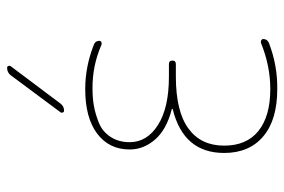

<svg xmlns="http://www.w3.org/2000/svg" viewBox="-150 -640 800 540"><g transform="rotate(-90 250.0 -370.0)"><path d="M212.9 -284.2Q213.9 -284.2 213.9 -285.2Q213.9 -287.1 211.9 -287.1Q155.3 -301.8 127.4 -334Q99.6 -366.2 99.6 -405.3Q99.6 -462.9 144 -496.6Q188.5 -530.3 269.5 -530.3Q333 -530.3 394.5 -505.9Q404.3 -502.9 405.3 -491.2Q405.3 -487.3 402.3 -485.4Q399.4 -483.4 394.5 -484.4Q335 -510.7 269.5 -509.8Q244.1 -509.8 222.2 -505.9Q200.2 -502 175.3 -492.2Q150.4 -482.4 135.3 -459.5Q120.1 -436.5 120.1 -405.3Q120.1 -356.4 168.5 -325.7Q216.8 -294.9 304.7 -294.9H339.8Q349.6 -294.9 349.6 -285.2Q349.6 -275.4 339.8 -275.4H304.7Q207 -275.4 158.7 -240.2Q110.4 -205.1 110.4 -139.6Q110.4 -76.2 151.9 -43Q193.4 -9.8 269.5 -9.8Q335 -9.8 399.4 -36.1Q403.3 -37.1 406.7 -35.2Q410.2 -33.2 410.2 -29.3Q410.2 -18.6 399.4 -13.7Q335.9 10.7 269.5 9.8Q182.6 9.8 136.2 -29.8Q89.8 -69.3 89.8 -139.6Q89.8 -253.9 212.9 -284.2ZM209 -589.8Q205.1 -589.8 203.6 -593.3Q202.1 -596.7 204.1 -599.6L308.6 -740.2Q316.4 -750 329.1 -750Q333 -750 334.5 -746.6Q335.9 -743.2 334 -740.2L228.5 -599.6Q220.7 -589.8 209 -589.8Z"/></g></svg>

Font: Rounded-X Mgen+ 2m thin
Style: Regular
Weight: 100
Designer: [Source Han Sans]
Ryoko NISHIZUKA  (kana & ideographs); Paul D. Hunt (Latin, Greek & Cyrillic); Wenlong ZHANG  (bopomofo
Version: Version 1.059.20150602